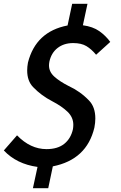

<svg xmlns="http://www.w3.org/2000/svg" viewBox="-43 -860 633 1003"><path d="M209 123H129L153 12Q44 -3 -23 -74L46 -153Q116 -81 200 -81Q258 -81 292.5 -108.5Q327 -136 338 -185Q340 -197 340 -208Q340 -247 310 -276Q280 -305 230 -331Q172 -361 130 -405Q99 -437 99 -492Q99 -511 103 -533Q144 -695 310 -727L334 -840H414L390 -728Q442 -721 475.5 -697.5Q509 -674 533 -641L459 -574Q435 -603 408.5 -619Q382 -635 339 -635Q291 -635 258 -609.5Q225 -584 215 -538Q213 -527 213 -518Q213 -485 240.5 -460Q268 -435 315 -411Q376 -383 422 -335Q455 -301 455 -241Q455 -219 450 -193Q410 -26 233 9Z"/></svg>

Font: l_WÎeÑOS 500W
Style: Regular
Weight: 500
Designer: R?O
Version: Version 2.00 June 21, 2023